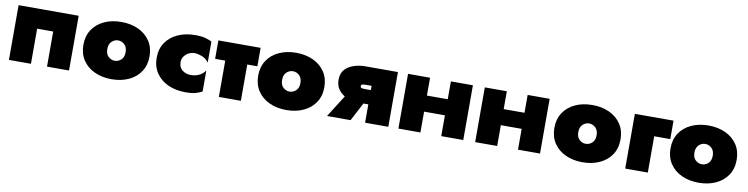

<svg xmlns="http://www.w3.org/2000/svg" viewBox="-18 -1025 6191 1589"><g transform="rotate(10 3077.5 -230.5)"><path d="M555 -460V0H370V-295H235V0H50V-460Z M635 -230Q635 -305 671 -359Q707 -413 770 -442Q833 -471 913 -471Q993 -471 1056 -442Q1119 -413 1155 -359Q1191 -305 1191 -230Q1191 -156 1155 -102Q1119 -48 1056 -19Q993 10 913 10Q833 10 770 -19Q707 -48 671 -102Q635 -156 635 -230ZM836 -230Q836 -188 859.5 -166.5Q883 -145 913 -145Q943 -145 966.5 -166.5Q990 -188 990 -230Q990 -272 966.5 -294Q943 -316 913 -316Q883 -316 859.5 -294Q836 -272 836 -230Z M1452 -230Q1452 -184 1482.5 -161Q1513 -138 1554 -138Q1587 -138 1619 -151.5Q1651 -165 1674 -197V-21Q1650 -8 1619.5 1Q1589 10 1534 10Q1452 10 1388 -19Q1324 -48 1287.5 -102Q1251 -156 1251 -230Q1251 -305 1287.5 -358.5Q1324 -412 1388 -441Q1452 -470 1534 -470Q1589 -470 1619.5 -461Q1650 -452 1674 -441V-264Q1651 -296 1615.5 -309Q1580 -322 1554 -322Q1513 -322 1482.5 -295Q1452 -268 1452 -230Z M1729 -460H2084V-305H1999V0H1814V-305H1729Z M2104 -230Q2104 -305 2140 -359Q2176 -413 2239 -442Q2302 -471 2382 -471Q2462 -471 2525 -442Q2588 -413 2624 -359Q2660 -305 2660 -230Q2660 -156 2624 -102Q2588 -48 2525 -19Q2462 10 2382 10Q2302 10 2239 -19Q2176 -48 2140 -102Q2104 -156 2104 -230ZM2305 -230Q2305 -188 2328.5 -166.5Q2352 -145 2382 -145Q2412 -145 2435.5 -166.5Q2459 -188 2459 -230Q2459 -272 2435.5 -294Q2412 -316 2382 -316Q2352 -316 2328.5 -294Q2305 -272 2305 -230Z M2921 0H2723L2840 -185Q2807 -204 2786 -235.5Q2765 -267 2765 -312Q2765 -367 2794.5 -399Q2824 -431 2870 -445.5Q2916 -460 2963 -460H3238V0H3043V-154H3002ZM2998 -274H3043V-310H2998Q2977 -310 2966 -307Q2955 -304 2955 -292Q2955 -280 2966 -277Q2977 -274 2998 -274Z M3323 -460H3508V-310H3683V-460H3868V0H3683V-175H3508V0H3323Z M3968 -460H4153V-310H4328V-460H4513V0H4328V-175H4153V0H3968Z M4593 -230Q4593 -305 4629 -359Q4665 -413 4728 -442Q4791 -471 4871 -471Q4951 -471 5014 -442Q5077 -413 5113 -359Q5149 -305 5149 -230Q5149 -156 5113 -102Q5077 -48 5014 -19Q4951 10 4871 10Q4791 10 4728 -19Q4665 -48 4629 -102Q4593 -156 4593 -230ZM4794 -230Q4794 -188 4817.5 -166.5Q4841 -145 4871 -145Q4901 -145 4924.5 -166.5Q4948 -188 4948 -230Q4948 -272 4924.5 -294Q4901 -316 4871 -316Q4841 -316 4817.5 -294Q4794 -272 4794 -230Z M5229 -460H5554V-305H5419V0H5229Z M5569 -230Q5569 -305 5605 -359Q5641 -413 5704 -442Q5767 -471 5847 -471Q5927 -471 5990 -442Q6053 -413 6089 -359Q6125 -305 6125 -230Q6125 -156 6089 -102Q6053 -48 5990 -19Q5927 10 5847 10Q5767 10 5704 -19Q5641 -48 5605 -102Q5569 -156 5569 -230ZM5770 -230Q5770 -188 5793.5 -166.5Q5817 -145 5847 -145Q5877 -145 5900.5 -166.5Q5924 -188 5924 -230Q5924 -272 5900.5 -294Q5877 -316 5847 -316Q5817 -316 5793.5 -294Q5770 -272 5770 -230Z"/></g></svg>

Font: Jost* Black
Style: Regular
Weight: 900
Version: Version 3.7